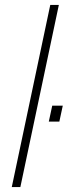

<svg xmlns="http://www.w3.org/2000/svg" viewBox="-20 -763 276 783"><path d="M28 0 185 -743H220L63 0ZM179 -267 193 -332H236L222 -267Z"/></svg>

Font: Saira SemiCondensed Thin
Style: Italic
Weight: 250
Width: 4
Italic angle: -12°
Designer: Hector Gatti with collaboration of the Omnibus-Type team
Foundry: Omnibus-Type
Version: Version 1.101